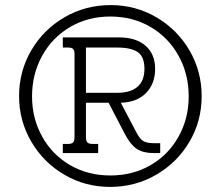

<svg xmlns="http://www.w3.org/2000/svg" viewBox="-20 -720 868 755"><path d="M55 -342Q55 -440 103 -522Q151 -604 233.5 -652Q316 -700 415 -700Q513 -700 595 -652Q677 -604 725 -522Q773 -440 773 -342Q773 -244 725 -162.5Q677 -81 594.5 -33Q512 15 413 15Q315 15 233 -33Q151 -81 103 -163Q55 -245 55 -342ZM722 -341Q722 -429 682 -501Q642 -573 572 -614Q502 -655 414 -655Q326 -655 256 -614Q186 -573 146 -501Q106 -429 106 -341Q106 -254 146 -182.5Q186 -111 256 -70.5Q326 -30 414 -30Q502 -30 572 -70.5Q642 -111 682 -182.5Q722 -254 722 -341ZM227 -154H247Q262 -154 267.5 -160Q273 -166 273 -180V-507Q273 -522 267.5 -527.5Q262 -533 247 -533H227V-573H447Q515 -573 552.5 -540Q590 -507 590 -449Q590 -391 554.5 -354.5Q519 -318 455 -316L516 -200Q530 -173 544 -165Q558 -157 584 -157H610V-118H584Q543 -118 518 -134.5Q493 -151 471 -193L407 -316H318V-180Q318 -166 323.5 -160Q329 -154 345 -154H366V-118H227ZM440 -355Q494 -355 521 -379Q548 -403 548 -449Q548 -496 522.5 -514.5Q497 -533 440 -533H318V-355Z"/></svg>

Font: Pridi ExtraLight
Style: Regular
Weight: 275
Designer: Katatrad Team
Foundry: CadsonDemak
Version: Version 1.001